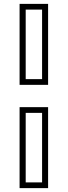

<svg xmlns="http://www.w3.org/2000/svg" viewBox="-20 -770 349 990"><path d="M81 -332.5V-750H228V-332.5ZM112.5 -362H197V-720.5H112.5ZM81 200V-217.5H228V200ZM112.5 170.5H197V-188H112.5Z"/></svg>

Font: Tourney Thin Light
Style: Regular
Weight: 300
Version: Version 1.015